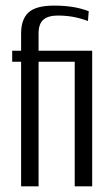

<svg xmlns="http://www.w3.org/2000/svg" viewBox="-20 -654 389 674"><path d="M54.1 0V-437.4H22.8V-476H54.1V-536.2Q54.1 -586.4 80.2 -610.3Q106.3 -634.3 169.6 -634.3Q205.9 -634.3 235.3 -629.6Q264.7 -624.8 291.5 -614.7L288.7 -580.3Q261.1 -590.4 236.1 -594.9Q211.1 -599.4 182.2 -599.4Q149.8 -599.4 132.6 -585.1Q115.4 -570.7 115.4 -536.5V-476H303.6V0H242.3V-437.4H115.4V0Z"/></svg>

Font: Alumni Sans SC Thin
Style: Regular
Weight: 100
Designer: Robert E. Leuschke
Foundry: Robert E. Leuschke
Version: Version 1.018